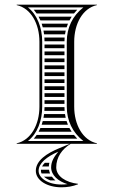

<svg xmlns="http://www.w3.org/2000/svg" viewBox="-20 -620 490 828"><path d="M172 -202H258V-218H172ZM172 -188V-172H258V-188ZM172 -428V-412H258V-428ZM172 -398V-382H258V-398ZM172 -368V-352H258V-368ZM172 -338V-322H258V-338ZM172 -308V-292H258V-308ZM172 -278V-262H258V-278ZM172 -248V-232H258V-248ZM137.9 -562H299.1C303.4 -567.5 308.1 -572.9 313.1 -578H125.6C130 -572.9 134.1 -567.6 137.9 -562ZM146.4 -548C149.3 -542.8 151.8 -537.5 154.2 -532H279.7C282.5 -537.5 285.6 -542.8 289 -548ZM159.6 -518C161.4 -512.8 163 -507.4 164.4 -502H267.3C269 -507.4 270.9 -512.8 273.1 -518ZM167.5 -488C168.5 -482.7 169.4 -477.4 170.1 -472H260.4C261.2 -477.4 262.2 -482.8 263.4 -488ZM171.4 -458C171.8 -452.7 172 -447.4 172 -442H258C258.1 -447.4 258.3 -452.7 258.7 -458ZM272.9 -82C270.7 -87.2 268.8 -92.6 267.1 -98H164.4C163 -92.6 161.4 -87.2 159.6 -82ZM279.5 -68H154.3C151.9 -62.5 149.3 -57.2 146.5 -52H288.9C285.5 -57.2 282.3 -62.5 279.5 -68ZM299 -38H138C134.2 -32.4 130.1 -27 125.7 -22H313.1C308.1 -27.2 303.4 -32.5 299 -38ZM258 -158H172C172 -152.6 171.8 -147.3 171.4 -142H258.7C258.3 -147.3 258.1 -152.6 258 -158ZM260.3 -128H170.1C169.4 -122.6 168.6 -117.3 167.5 -112H263.3C262.1 -117.2 261.1 -122.6 260.3 -128ZM192.9 82H173.4C168.2 87.3 164.2 92.7 161.4 98H190.6C190.8 92.5 191.7 87.1 192.9 82ZM219 158C213.2 153.1 208.2 147.8 204 142H169.8C176.5 148.2 185.7 153.8 197.3 158ZM195.9 128C193.7 122.9 192.2 117.6 191.3 112H156.8C156.6 113.6 156.5 115.1 156.5 116.7C156.5 120.4 157.4 124.2 159.2 128ZM231.3 34C214 55.2 200.5 75.9 200.5 101.7C200.5 135.7 231.3 162.3 271.1 174.1C261.8 175.3 253.9 175.7 244.5 175.7C185.7 175.7 146.5 147.1 146.5 116.7C146.5 83.9 180.9 56.1 231.3 34ZM162 -160V-440C162 -500.8 140.1 -557 100.6 -588H339.4C292.4 -551.2 268 -499.9 268 -440V-160C268 -100.1 292.4 -48.8 339.4 -12H100.6C141.2 -43.8 162 -99.7 162 -160ZM150 -160C150 -82.9 113.7 -15.5 52 -2V0H281.4L236.5 18.7C181.7 41.2 134.5 72.3 134.5 116.7C134.5 158.1 183.8 187.7 244.5 187.7C270.4 187.7 292.5 184.1 316.5 174.7V172.7C264.3 166.8 222.5 140.4 222.5 101.7C222.5 58.5 246.7 23.5 285 0H398V-2C336.3 -15.5 300 -82.9 300 -160V-440C300 -517.1 336.3 -584.5 398 -598V-600H52V-598C113.7 -584.5 150 -517.1 150 -440Z"/></svg>

Font: SortefaxS02
Style: Medium
Weight: 500
Designer: gluk
Foundry: gluk
Version: Version 0.261